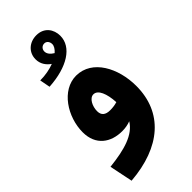

<svg xmlns="http://www.w3.org/2000/svg" viewBox="-298 -802 1094 1094"><g transform="rotate(-45 248.5 -255.0)"><path d="M99 -479C250 -488 348 -551 348 -641C348 -693 316 -740 253 -740C196 -740 153 -701 153 -646C153 -608 173 -581 200 -562C169 -550 130 -542 87 -542ZM220 -642C220 -661 234 -675 252 -675C271 -675 282 -658 282 -640C282 -625 272 -609 255 -594C235 -606 220 -622 220 -642ZM51 230C302 210 452 81 452 -133C452 -276 380 -416 251 -417C133 -417 49 -285 49 -162C49 -57 122 -7 213 -7C238 -7 260 -11 281 -19C239 49 149 75 22 89ZM192 -189C192 -228 214 -272 245 -272C281 -272 302 -220 306 -148C286 -142 267 -140 249 -140C211 -140 192 -156 192 -189Z"/></g></svg>

Font: Noto Sans Arabic UI SmCn XBd
Style: Regular
Weight: 800
Width: 4
Designer: Monotype Design Team, Nadine Chahine and Nizar Qandah
Foundry: Monotype Imaging Inc.
Version: Version 2.010